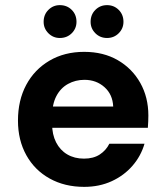

<svg xmlns="http://www.w3.org/2000/svg" viewBox="-20 -716 642 748"><path d="M308 12Q232 12 173.5 -20.5Q115 -53 82.5 -111.5Q50 -170 50 -246Q50 -325 82 -385Q114 -445 172.5 -479.5Q231 -514 308 -514Q383 -514 439 -481.5Q495 -449 526.5 -393Q558 -337 558 -266Q558 -256 557.5 -243.5Q557 -231 556 -218H146V-301H421Q419 -348 387 -376.5Q355 -405 309 -405Q274 -405 245 -389Q216 -373 199.5 -341.5Q183 -310 183 -262V-233Q183 -192 198.5 -161.5Q214 -131 242 -114.5Q270 -98 307 -98Q344 -98 368.5 -114Q393 -130 406 -156H543Q529 -108 496 -70Q463 -32 415 -10Q367 12 308 12ZM213 -568Q187 -568 168.5 -586.5Q150 -605 150 -631Q150 -659 168.5 -677.5Q187 -696 213 -696Q241 -696 259.5 -677.5Q278 -659 278 -631Q278 -605 259.5 -586.5Q241 -568 213 -568ZM397 -568Q370 -568 351.5 -586.5Q333 -605 333 -631Q333 -659 351.5 -677.5Q370 -696 397 -696Q424 -696 442.5 -677.5Q461 -659 461 -631Q461 -605 442.5 -586.5Q424 -568 397 -568Z"/></svg>

Font: DM Sans 16pt
Style: Bold
Weight: 700
Version: Version 4.004;gftools[0.9.30]